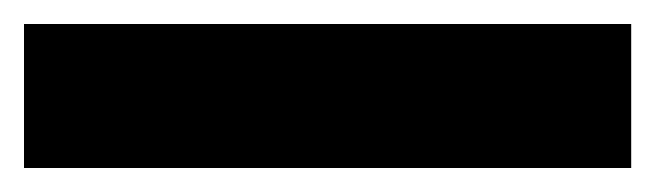

<svg xmlns="http://www.w3.org/2000/svg" viewBox="-23 -900 546 160"><path d="M503 -760H-3V-880H503Z"/></svg>

Font: Noto Sans Cham Black
Style: Regular
Weight: 900
Version: Version 2.002